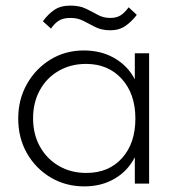

<svg xmlns="http://www.w3.org/2000/svg" viewBox="-20 -655 627 685"><path d="M281 10Q214 10 160.5 -22Q107 -54 76 -108.5Q45 -163 45 -232Q45 -300 76 -355Q107 -410 160 -442.5Q213 -475 279 -475Q341 -475 388.5 -447.5Q436 -420 461 -372V-465H512V0H461V-94Q436 -45 389 -17.5Q342 10 281 10ZM288 -38Q368 -38 415.5 -91Q463 -144 463 -232Q463 -320 414.5 -373.5Q366 -427 287 -427Q232 -427 189 -402Q146 -377 122 -333Q98 -289 98 -233Q98 -176 122.5 -132Q147 -88 190 -63Q233 -38 288 -38ZM374 -547Q343 -547 321 -558Q299 -569 278.5 -580Q258 -591 232 -591Q205 -591 189.5 -581Q174 -571 162 -553L133 -579Q151 -604 173.5 -619.5Q196 -635 231 -635Q264 -635 286.5 -624Q309 -613 329 -602Q349 -591 373 -591Q397 -591 411.5 -601Q426 -611 439 -629L468 -602Q450 -578 427.5 -562.5Q405 -547 374 -547Z"/></svg>

Font: Outfit ExtraLight
Style: Regular
Weight: 200
Designer: Rodrigo Fuenzalida
Foundry: fragTYPE
Version: Version 1.100; ttfautohint (v1.8.4.7-5d5b);gftools[0.9.27]